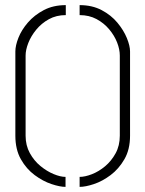

<svg xmlns="http://www.w3.org/2000/svg" viewBox="-20 -725 568 750"><path d="M291 5V-34Q312 -34 339 -44.5Q366 -55 390.5 -75.5Q415 -96 431.5 -126Q448 -156 448 -195V-508Q448 -532 437.5 -559Q427 -586 406.5 -610.5Q386 -635 357 -650.5Q328 -666 291 -666V-705Q340 -705 377 -685.5Q414 -666 438.5 -636.5Q463 -607 475.5 -576.5Q488 -546 488 -524V-195Q488 -141 466 -103Q444 -65 412 -41Q380 -17 347 -6Q314 5 291 5ZM236 5Q214 5 181 -6Q148 -17 115.5 -41Q83 -65 61.5 -103Q40 -141 40 -195V-524Q40 -547 52 -577.5Q64 -608 89 -637Q114 -666 151 -685.5Q188 -705 237 -705V-666Q200 -666 171 -650Q142 -634 121.5 -609Q101 -584 90.5 -557Q80 -530 80 -508V-195Q80 -157 96.5 -127Q113 -97 138 -76.5Q163 -56 189.5 -45Q216 -34 236 -34Z"/></svg>

Font: Stick No Bills ExtraLight ExtraLight
Style: Regular
Weight: 250
Version: Version 2.000